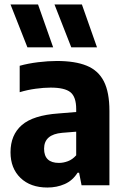

<svg xmlns="http://www.w3.org/2000/svg" viewBox="-20 -828 560 858"><path d="M192 10Q116 10 71.5 -33Q27 -76 27 -147.5Q27 -225 77.5 -269Q128 -313 241.5 -321L320.5 -327.5V-340.5Q320.5 -395 294.8 -415.8Q269 -436.5 206.5 -436.5Q176.5 -436.5 139.5 -431.5Q102.5 -426.5 68 -416V-534Q105.5 -544.5 150.2 -550Q195 -555.5 234.5 -555.5Q315.5 -555.5 367.2 -534.5Q419 -513.5 444 -464.8Q469 -416 469 -332V0H344.5L333.5 -56H326.5Q304.5 -21 269.2 -5.5Q234 10 192 10ZM177 -163.5Q177 -100 243.5 -100Q263 -100 283.2 -107.5Q303.5 -115 320.5 -134V-239.5L258 -234.5Q177 -227.5 177 -163.5ZM298.5 -616.5 223.5 -808H346L413.5 -616.5ZM102.5 -616.5 27 -808H150L217.5 -616.5Z"/></svg>

Font: Encode Sans SemiCondensed SemiCondensed
Style: Bold
Weight: 700
Width: 4
Designer: Multiple Designers
Foundry: Impallari Type
Version: Version 3.000; ttfautohint (v1.8.3) -l 8 -r 50 -G 200 -x 14 